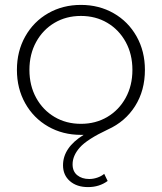

<svg xmlns="http://www.w3.org/2000/svg" viewBox="-20 -546 660 783"><path d="M443.5 -492C403.8 -514.7 359.3 -526 310 -526C260.7 -526 216.2 -514.7 176.5 -492C136.8 -469.3 105.7 -437.8 83 -397.5C60.3 -357.2 49 -311.7 49 -261C49 -210.3 60.3 -164.8 83 -124.5C105.7 -84.2 136.8 -52.7 176.5 -30C216.2 -7.3 260.7 4 310 4H321C265 38.7 237 80 237 128C237 154.7 246.3 176.2 265 192.5C283.7 208.8 308.3 217 339 217C369.7 217 396.3 208.7 419 192L405 163C397 169.7 387.5 174.8 376.5 178.5C365.5 182.2 354.7 184 344 184C324 184 307.7 178.8 295 168.5C282.3 158.2 276 143.3 276 124C276 100.7 285.8 77.8 305.5 55.5C325.2 33.2 363.3 8.7 420 -18C467.3 -39.3 504.3 -71.2 531 -113.5C557.7 -155.8 571 -205 571 -261C571 -311.7 559.7 -357.2 537 -397.5C514.3 -437.8 483.2 -469.3 443.5 -492ZM417.5 -69C385.8 -50.3 350 -41 310 -41C270 -41 234.2 -50.3 202.5 -69C170.8 -87.7 145.8 -113.7 127.5 -147C109.2 -180.3 100 -218.3 100 -261C100 -303.7 109.2 -341.7 127.5 -375C145.8 -408.3 170.8 -434.3 202.5 -453C234.2 -471.7 270 -481 310 -481C350 -481 385.8 -471.7 417.5 -453C449.2 -434.3 474.2 -408.3 492.5 -375C510.8 -341.7 520 -303.7 520 -261C520 -218.3 510.8 -180.3 492.5 -147C474.2 -113.7 449.2 -87.7 417.5 -69Z"/></svg>

Font: Montserrat Custom ExtraLight
Style: Regular
Weight: 300
Designer: Julieta Ulanovsky
Foundry: Julieta Ulanovsky
Version: Version 7.200